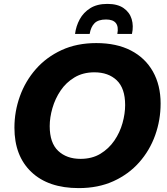

<svg xmlns="http://www.w3.org/2000/svg" viewBox="-20 -953 858 985"><path d="M54 -298Q54 -381 82 -459Q110 -537 164 -598.5Q218 -660 296 -696Q374 -732 474 -732Q578 -732 651.5 -694Q725 -656 764.5 -586Q804 -516 804 -422Q804 -337 776 -259Q748 -181 694 -120Q640 -59 562 -23.5Q484 12 384 12Q228 12 141 -70.5Q54 -153 54 -298ZM235 -306Q235 -220 278.5 -179Q322 -138 393 -138Q452 -138 495 -164Q538 -190 566.5 -231.5Q595 -273 608.5 -321.5Q622 -370 622 -414Q622 -500 579 -541Q536 -582 464 -582Q406 -582 362.5 -556Q319 -530 291 -488.5Q263 -447 249 -398.5Q235 -350 235 -306ZM531 -933Q583 -933 614 -911.5Q645 -890 655.5 -855Q666 -820 657 -779H582Q596 -853 524 -853Q484 -853 465 -834Q446 -815 440 -779H365Q370 -819 389 -854Q408 -889 443 -911Q478 -933 531 -933Z"/></svg>

Font: Kufam
Style: Bold Italic
Weight: 700
Italic angle: -11°
Designer: Artur Schmal
Foundry: Original Type
Version: Version 1.301; ttfautohint (v1.8.3)